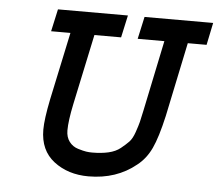

<svg xmlns="http://www.w3.org/2000/svg" viewBox="-46 -620 783 686"><g transform="rotate(5 345.5 -276.5)"><path d="M134.8 -569.3H385.7L368.2 -489.3H272.5L218.8 -236.3Q206.1 -175.8 206.1 -141.6Q206.1 -117.2 218.3 -101.1Q230.5 -85 250 -79.1Q269.5 -73.2 279.8 -71.8Q290 -70.3 300.8 -70.3Q334 -70.3 359.4 -76.2Q384.8 -82 401.9 -95.7Q418.9 -109.4 430.2 -121.1Q441.4 -132.8 449.7 -156.7Q458 -180.7 461.4 -194.3Q464.8 -208 470.7 -236.3L523.4 -489.3H427.7L445.3 -569.3H691.4L674.8 -489.3H607.4L551.8 -223.6Q534.2 -145.5 515.6 -106Q497.1 -66.4 465.8 -42Q395.5 15.6 294.9 15.6Q221.7 15.6 170.9 -23.4Q120.1 -62.5 120.1 -136.7Q120.1 -173.8 134.8 -246.1L186.5 -489.3H117.2Z"/></g></svg>

Font: Thabit-Bold-Oblique
Style: Bold Oblique
Weight: 700
Designer: Regenerated by Nadim Shaikli
Foundry: MAK Alagha
Version: 0.01